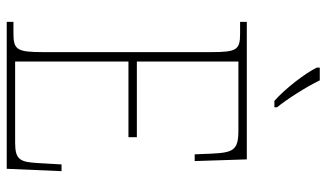

<svg xmlns="http://www.w3.org/2000/svg" viewBox="-220 -751 971 571"><g transform="rotate(90 265.5 -465.5)"><path d="M280 -796H299V-804C276 -832 238 -891 219 -931H181V-922C199 -886 243 -829 280 -796ZM45 0H482L489 -163H469L465 -94C462 -39 455 -25 404 -25H163V-362H388V-387H163V-689H368C427 -689 434 -674 437 -607L439 -559H459L454 -714H45V-694H81C129 -694 135 -683 135 -606V-108C135 -31 128 -20 80 -20H45Z"/></g></svg>

Font: Noto Serif SemiCondensed Thin
Style: Regular
Weight: 100
Width: 4
Designer: Monotype Design Team
Foundry: Monotype Imaging Inc.
Version: Version 2.015